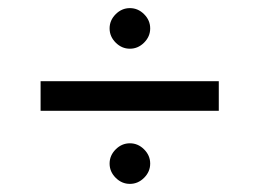

<svg xmlns="http://www.w3.org/2000/svg" viewBox="-20 -532 639 473"><path d="M80 -332H519V-259H80ZM250 -129Q250 -149 265 -164Q280 -179 300 -179Q320 -179 335 -164Q350 -149 350 -129Q350 -109 335 -94Q320 -79 300 -79Q280 -79 265 -94Q250 -109 250 -129ZM250 -462Q250 -482 265 -497Q280 -512 300 -512Q320 -512 335 -497Q350 -482 350 -462Q350 -442 335 -427Q320 -412 300 -412Q280 -412 265 -427Q250 -442 250 -462Z"/></svg>

Font: Uncut Sans Variable
Style: Regular
Weight: 400
Designer: Kasper Nordkvist
Foundry: UNCUT.wtf
Version: Version 1.303;Glyphs 3.1.2 (3151)